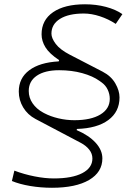

<svg xmlns="http://www.w3.org/2000/svg" viewBox="-20 -786 626 913"><path d="M227.1 106.9Q173.8 106.9 123.3 98.4Q72.8 89.8 36.6 74.7L48.3 25.4Q94.7 43 144.3 52.7Q193.8 62.5 236.3 62.5Q322.8 62.5 371.1 37.4Q419.4 12.2 419.4 -32.2Q419.4 -55.2 404.5 -74.2Q389.6 -93.3 363.8 -106.9L148.9 -220.2Q111.3 -240.2 90.3 -275.1Q69.3 -310.1 69.3 -350.6Q69.3 -414.6 119.1 -451.9Q168.9 -489.3 259.3 -494.1L261.2 -500Q214.8 -530.8 196.3 -560.8Q177.7 -590.8 177.7 -623Q177.7 -690.4 232.4 -728Q287.1 -765.6 384.3 -765.6Q437 -765.6 483.9 -753.2Q530.8 -740.7 562 -718.8L530.3 -672.4Q495.6 -695.3 455.3 -708.5Q415 -721.7 378.4 -721.7Q306.2 -721.7 265.4 -696.3Q224.6 -670.9 224.6 -626Q224.6 -604.5 244.9 -577.4Q265.1 -550.3 311 -526.4L467.8 -445.3Q508.3 -424.3 528.3 -389.6Q548.3 -355 548.3 -322.8Q548.3 -254.4 495.1 -215.1Q441.9 -175.8 346.2 -172.9L344.2 -167.5Q402.3 -142.6 434.6 -107.4Q466.8 -72.3 466.8 -32.7Q466.8 32.7 403.6 69.8Q340.3 106.9 227.1 106.9ZM333.5 -214.4Q412.6 -214.4 457.3 -241.5Q502 -268.6 502 -315.9Q502 -338.4 492.2 -359.4Q482.4 -380.4 463.4 -394L453.1 -401.4Q421.4 -424.3 371.1 -438.2Q320.8 -452.1 261.2 -452.1Q193.4 -452.1 155 -426Q116.7 -399.9 116.7 -353.5Q116.7 -321.3 135 -294.7Q153.3 -268.1 184.6 -251L190.9 -247.6Q219.7 -232.4 257.3 -223.4Q294.9 -214.4 333.5 -214.4Z"/></svg>

Font: Cascadia Code ExtraLight
Style: Italic
Weight: 200
Italic angle: -10°
Monospace: yes
Designer: Aaron Bell
Foundry: Saja Typeworks
Version: Version 2404.023; ttfautohint (v1.8.4)